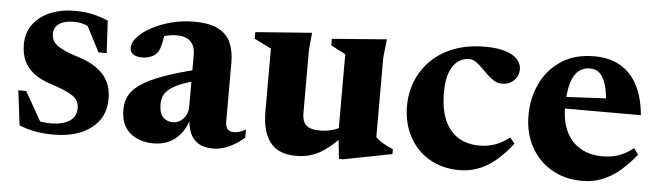

<svg xmlns="http://www.w3.org/2000/svg" viewBox="-38 -579 2459 717"><g transform="rotate(5 1192.0 -220.0)"><path d="M214.5 -454.5Q254 -454.5 282.5 -448.2Q311 -442 343 -429L349.5 -307.5H319L256 -429L297 -387.5Q277.5 -400.5 258.2 -407Q239 -413.5 219.5 -413.5Q182.5 -413.5 162.8 -400Q143 -386.5 143 -362Q143 -344.5 152 -331.8Q161 -319 183.8 -307.5Q206.5 -296 247.5 -283Q278.5 -273 301.5 -259.5Q324.5 -246 340 -228.5Q355.5 -211 363.5 -188.5Q371.5 -166 371.5 -138.5Q371.5 -88.5 346 -54.8Q320.5 -21 277 -4Q233.5 13 178.5 13Q141 13 108.5 7Q76 1 49 -10.5L33 -140.5H62.5L138 -7.5L73 -47.5Q90.5 -40 105.8 -35.8Q121 -31.5 135.8 -29.8Q150.5 -28 164.5 -28Q207.5 -28 233.5 -44.2Q259.5 -60.5 259.5 -93.5Q259.5 -108.5 253.2 -119.8Q247 -131 233.5 -140Q220 -149 199.2 -157.5Q178.5 -166 149 -175.5Q110 -188.5 85.8 -207.8Q61.5 -227 50 -253.2Q38.5 -279.5 38.5 -313Q38.5 -358.5 62.8 -390Q87 -421.5 127.2 -438Q167.5 -454.5 214.5 -454.5Z M696 -277 698.5 -235Q657 -225 631 -213.8Q605 -202.5 591 -190.5Q577 -178.5 571.8 -164.8Q566.5 -151 566.5 -135Q566.5 -102 580.8 -87Q595 -72 617.5 -72Q633.5 -72 646.2 -80.5Q659 -89 666.5 -103.2Q674 -117.5 674 -135.5V-330.5Q674 -361 657.2 -378.8Q640.5 -396.5 604.5 -396.5Q589.5 -396.5 573.5 -393.5Q557.5 -390.5 544.5 -385L562 -419Q558.5 -389.5 554.8 -370.8Q551 -352 547 -341.2Q543 -330.5 537 -324Q529 -314.5 514.2 -308.8Q499.5 -303 483 -303Q461 -303 449 -311.2Q437 -319.5 437 -334.5Q437 -355.5 456.5 -376.8Q476 -398 508.8 -415.2Q541.5 -432.5 582 -442.8Q622.5 -453 665 -453Q723.5 -453 756.5 -435.5Q789.5 -418 803 -386.5Q816.5 -355 816.5 -313.5V-92Q816.5 -79.5 820 -71.2Q823.5 -63 830.5 -59Q837.5 -55 848 -55Q857.5 -55 869 -58.2Q880.5 -61.5 892.5 -69V-38Q865 -14 834.8 -0.5Q804.5 13 776.5 13Q742 13 720.8 -0.2Q699.5 -13.5 689.5 -37.5Q679.5 -61.5 678.5 -94L683.5 -95Q674 -59 655.2 -35Q636.5 -11 610.8 1Q585 13 554 13Q498.5 13 464.2 -16.2Q430 -45.5 430 -103.5Q430 -131.5 441.2 -154.2Q452.5 -177 481.2 -197.5Q510 -218 562.2 -237.5Q614.5 -257 696 -277Z M1101 -150.5Q1101 -127.5 1107.8 -114.2Q1114.5 -101 1129.5 -95Q1144.5 -89 1169 -89Q1195.5 -89 1218.8 -96.5Q1242 -104 1256.5 -117L1274.5 -95.5Q1243.5 -61.5 1218.8 -40Q1194 -18.5 1172.5 -7.2Q1151 4 1130.2 8.5Q1109.5 13 1086 13Q1021.5 13 990.2 -26.2Q959 -65.5 959 -144V-378L895.5 -409.5V-434L1107 -450L1101 -384.5ZM1248 10.5 1237.5 -90V-381L1182.5 -409.5V-434L1387.5 -450L1380 -381.5V-83Q1385.5 -77.5 1392.8 -71.8Q1400 -66 1408.8 -61Q1417.5 -56 1426.8 -51.5Q1436 -47 1445.5 -43.5V-25L1263.5 10.5Z M1755 -454.5Q1805 -454.5 1835 -444Q1865 -433.5 1878.5 -417Q1892 -400.5 1892 -382Q1892 -364.5 1883.8 -351Q1875.5 -337.5 1861.2 -330Q1847 -322.5 1829.5 -322.5Q1813.5 -322.5 1799.8 -330.8Q1786 -339 1773.8 -351Q1761.5 -363 1749.5 -375.2Q1737.5 -387.5 1725.2 -395.5Q1713 -403.5 1700 -403.5Q1678 -403.5 1659.2 -390.2Q1640.5 -377 1628.8 -348.2Q1617 -319.5 1617 -272Q1617 -209 1635 -167.5Q1653 -126 1686.5 -105.5Q1720 -85 1765 -85Q1797 -85 1823.8 -94.2Q1850.5 -103.5 1878.5 -125.5L1896 -103Q1864 -62 1832.2 -36.2Q1800.5 -10.5 1767.5 1.2Q1734.5 13 1700 13Q1634.5 13 1586 -15.8Q1537.5 -44.5 1510.8 -94.8Q1484 -145 1484 -208.5Q1484 -260 1502.5 -304.8Q1521 -349.5 1556 -383.2Q1591 -417 1641.2 -435.8Q1691.5 -454.5 1755 -454.5Z M2165 -454.5Q2223.5 -454.5 2264.2 -430.2Q2305 -406 2328.2 -360.2Q2351.5 -314.5 2357 -250.5H2039V-292.5L2290.5 -305L2223.5 -278Q2221.5 -322 2213.2 -350.8Q2205 -379.5 2190.2 -393.8Q2175.5 -408 2153 -408Q2129.5 -408 2111.5 -394.2Q2093.5 -380.5 2083 -347.2Q2072.5 -314 2072.5 -256Q2072.5 -200.5 2091.8 -162.5Q2111 -124.5 2145.8 -104.8Q2180.5 -85 2227.5 -85Q2249 -85 2268 -89Q2287 -93 2305.5 -102Q2324 -111 2343 -125.5L2359.5 -102.5Q2331.5 -67.5 2300.8 -41.2Q2270 -15 2235.2 -1Q2200.5 13 2160.5 13Q2093.5 13 2043.8 -16.5Q1994 -46 1966.5 -97Q1939 -148 1939 -213.5Q1939 -279 1965.2 -333.8Q1991.5 -388.5 2042 -421.5Q2092.5 -454.5 2165 -454.5Z"/></g></svg>

Font: Newsreader 24pt
Style: Bold
Weight: 700
Designer: Hugues Gentile
Foundry: Production Type
Version: Version 1.003